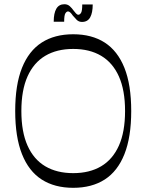

<svg xmlns="http://www.w3.org/2000/svg" viewBox="-20 -878 696 913"><path d="M328.1 15.1Q239.7 15.1 178.2 -24.4Q116.7 -64 84.5 -145.2Q52.3 -226.4 52.3 -350Q52.3 -474.6 84.6 -555.3Q116.9 -636 178.3 -675.6Q239.7 -715.1 328.1 -715.1Q416.6 -715.1 478 -675.6Q539.4 -636 571.7 -555.3Q604 -474.6 604 -350Q604 -226.4 571.8 -145.2Q539.6 -64 478.1 -24.4Q416.7 15.1 328.1 15.1ZM328.1 -54.7Q406.1 -54.7 461.1 -87.4Q516.1 -120.1 545.4 -185.6Q574.7 -251 574.7 -350Q574.7 -449.1 545.4 -514.5Q516.1 -579.9 461.1 -612.6Q406.1 -645.3 328.1 -645.3Q250.3 -645.3 195.2 -612.6Q140.1 -579.9 110.9 -514.5Q81.6 -449.1 81.6 -350Q81.6 -251 110.9 -185.6Q140.1 -120.1 195.2 -87.4Q250.3 -54.7 328.1 -54.7ZM369.9 -773.7Q354.7 -773.7 344.6 -783.8Q334.4 -793.9 326.1 -804Q320.9 -812.1 315 -817.9Q309.1 -823.7 303.7 -823.7Q296.7 -823.7 290.9 -814.6Q285.1 -805.6 285.1 -774.7H235.4Q235.4 -815.3 247.9 -836.6Q260.4 -857.9 286.4 -857.9Q301.7 -857.9 312.2 -848.2Q322.7 -838.6 330.1 -827.6Q335.6 -820.3 341.4 -814.1Q347.1 -807.9 352.6 -807.9Q359.6 -807.9 365.4 -816.9Q371.1 -826 371.1 -856.9H420.9Q420.9 -817.3 408.8 -795.5Q396.7 -773.7 369.9 -773.7Z"/></svg>

Font: Ojuju ExtraLight
Style: Regular
Weight: 200
Designer: Chisaokwu Joboson, Mirko Velimirovic
Foundry: Udi Foundry
Version: Version 1.000